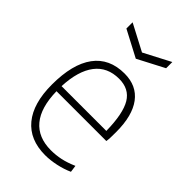

<svg xmlns="http://www.w3.org/2000/svg" viewBox="-227 -842 940 940"><g transform="rotate(45 243.0 -372.5)"><path d="M115 -754 252 -682 390 -754V-711L252 -639L115 -711ZM272 9Q165 9 108 -60Q51 -129 51 -259Q51 -401 105.5 -475Q160 -549 265 -549Q349 -549 393.5 -489.5Q438 -430 438 -317Q438 -294 437.5 -279Q437 -264 435 -252H90Q92 -141 139 -84.5Q186 -28 275 -28Q309 -28 342 -35Q375 -42 414 -59L419 -23Q386 -8 346.5 0.5Q307 9 272 9ZM264 -512Q183 -512 139 -454.5Q95 -397 90 -287H400Q398 -406 366 -459Q334 -512 264 -512Z"/></g></svg>

Font: Encode Sans Narrow
Style: Thin
Weight: 250
Designer: Pablo Impallari, Andres Torresi
Foundry: Pablo Impallari, Andres Torresi
Version: Version 1.000; ttfautohint (v1.00) -l 8 -r 50 -G 200 -x 14 -